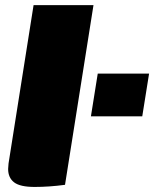

<svg xmlns="http://www.w3.org/2000/svg" viewBox="-20 -720 615 748"><path d="M334.2 -266.7 360.8 -433.3H560.8L534.2 -266.7ZM11.7 -61.7Q11.7 -68.3 13.3 -83.3L110.8 -700H344.2L233.3 0Q171.7 8.3 115 8.3Q58.3 8.3 35 -9.6Q11.7 -27.5 11.7 -61.7Z"/></svg>

Font: BoonTook
Style: Italic
Weight: 400
Italic angle: -9°
Designer: Sungsit Sawaiwan
Foundry: FontUni
Version: Version 3.0